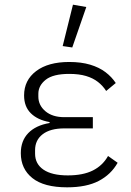

<svg xmlns="http://www.w3.org/2000/svg" viewBox="-20 -789 561 821"><path d="M442 -122 483 -93Q455 -43 402.5 -15.5Q350 12 267 12Q168 12 118.5 -27.5Q69 -67 69 -134Q69 -187 101 -220Q133 -253 192 -263V-267Q141 -276 112 -304.5Q83 -333 83 -381Q83 -446 134.5 -485Q186 -524 276 -524Q327 -524 365.5 -512.5Q404 -501 431 -480.5Q458 -460 475 -434L434 -400Q420 -422 399 -438.5Q378 -455 348 -464Q318 -473 276 -473Q207 -473 175.5 -448Q144 -423 144 -388V-376Q144 -339 174 -313.5Q204 -288 255 -288H377V-240H255Q195 -240 162.5 -215Q130 -190 130 -147V-132Q130 -88 166 -63.5Q202 -39 270 -39Q335 -39 377 -60Q419 -81 442 -122ZM349 -759 289 -586 248 -592 292 -769Z"/></svg>

Font: IBM Plex Sans Light
Style: Regular
Weight: 300
Designer: Mike Abbink, Paul van der Laan, Pieter van Rosmalen
Foundry: Bold Monday
Version: Version 3.201